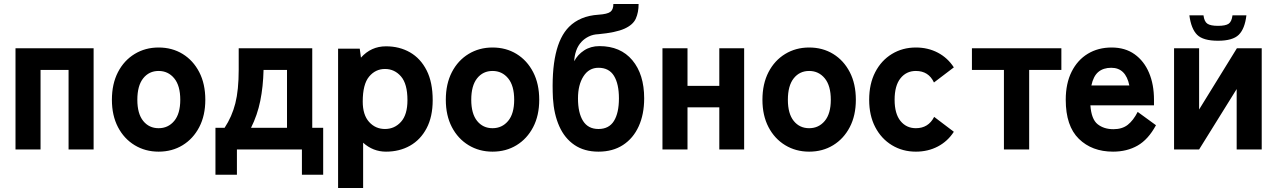

<svg xmlns="http://www.w3.org/2000/svg" viewBox="-20 -752 6427 966"><path d="M58 0V-509H451V0H325V-400H184V0Z M778 11Q711 11 657.5 -21.5Q604 -54 573.5 -112.5Q543 -171 543 -250Q543 -330 573.5 -389Q604 -448 657.5 -480.5Q711 -513 778 -513Q846 -513 899 -480.5Q952 -448 982.5 -389Q1013 -330 1013 -250Q1013 -171 982.5 -112.5Q952 -54 899 -21.5Q846 11 778 11ZM778 -107Q826 -107 856.5 -143.5Q887 -180 887 -250Q887 -321 856.5 -358Q826 -395 778 -395Q730 -395 700.5 -358Q671 -321 671 -250Q671 -180 700.5 -143.5Q730 -107 778 -107Z M1064 127V-109H1110Q1147 -165 1164 -232Q1181 -299 1181 -402V-509H1551V-109H1606V127H1499V0H1172V127ZM1243 -109H1424V-400H1306Q1304 -316 1289.5 -244.5Q1275 -173 1243 -109Z M1681 194V-507H1790L1796 -462Q1847 -519 1922 -519Q1990 -519 2043 -488.5Q2096 -458 2126.5 -398Q2157 -338 2157 -248Q2157 -165 2126.5 -107Q2096 -49 2043 -19Q1990 11 1922 11Q1857 11 1807 -34V194ZM1917 -103Q1965 -103 1997.5 -139Q2030 -175 2030 -248Q2030 -330 1997.5 -367.5Q1965 -405 1917 -405Q1869 -405 1837 -366.5Q1805 -328 1805 -241Q1805 -174 1837 -138.5Q1869 -103 1917 -103Z M2458 11Q2391 11 2337.5 -21.5Q2284 -54 2253.5 -112.5Q2223 -171 2223 -250Q2223 -330 2253.5 -389Q2284 -448 2337.5 -480.5Q2391 -513 2458 -513Q2526 -513 2579 -480.5Q2632 -448 2662.5 -389Q2693 -330 2693 -250Q2693 -171 2662.5 -112.5Q2632 -54 2579 -21.5Q2526 11 2458 11ZM2458 -107Q2506 -107 2536.5 -143.5Q2567 -180 2567 -250Q2567 -321 2536.5 -358Q2506 -395 2458 -395Q2410 -395 2380.5 -358Q2351 -321 2351 -250Q2351 -180 2380.5 -143.5Q2410 -107 2458 -107Z M2991 11Q2920 11 2870.5 -22.5Q2821 -56 2794 -116.5Q2767 -177 2762 -257Q2749 -523 2843 -617Q2898 -672 2991 -678Q3036 -681 3051 -692.5Q3066 -704 3066 -732H3193Q3193 -690 3179 -658.5Q3165 -627 3121.5 -607.5Q3078 -588 2991 -580Q2964 -579 2942.5 -568.5Q2921 -558 2906 -542Q2888 -523 2879 -497Q2870 -471 2869 -444Q2886 -477 2919 -498.5Q2952 -520 2996 -520Q3102 -520 3161.5 -449Q3221 -378 3221 -257Q3221 -177 3193.5 -116.5Q3166 -56 3114.5 -22.5Q3063 11 2991 11ZM2991 -103Q3044 -103 3069 -143.5Q3094 -184 3094 -257Q3094 -330 3069 -370.5Q3044 -411 2991 -411Q2943 -411 2915.5 -368Q2888 -325 2888 -257Q2888 -184 2913.5 -143.5Q2939 -103 2991 -103Z M3313 0V-509H3439V-320H3599V-509H3724V0H3599V-212H3439V0Z M4051 11Q3984 11 3930.5 -21.5Q3877 -54 3846.5 -112.5Q3816 -171 3816 -250Q3816 -330 3846.5 -389Q3877 -448 3930.5 -480.5Q3984 -513 4051 -513Q4119 -513 4172 -480.5Q4225 -448 4255.5 -389Q4286 -330 4286 -250Q4286 -171 4255.5 -112.5Q4225 -54 4172 -21.5Q4119 11 4051 11ZM4051 -107Q4099 -107 4129.5 -143.5Q4160 -180 4160 -250Q4160 -321 4129.5 -358Q4099 -395 4051 -395Q4003 -395 3973.5 -358Q3944 -321 3944 -250Q3944 -180 3973.5 -143.5Q4003 -107 4051 -107Z M4588 11Q4521 11 4467.5 -21.5Q4414 -54 4383.5 -112.5Q4353 -171 4353 -250Q4353 -330 4383.5 -389Q4414 -448 4467.5 -480.5Q4521 -513 4588 -513Q4649 -513 4698.5 -487Q4748 -461 4779 -413L4679 -337Q4652 -395 4588 -395Q4540 -395 4510.5 -358Q4481 -321 4481 -250Q4481 -180 4510.5 -143.5Q4540 -107 4588 -107Q4651 -107 4680 -164L4779 -89Q4748 -41 4698.5 -15Q4649 11 4588 11Z M5031 0V-400H4870V-509H5320V-400H5158V0Z M5580 11Q5474 11 5408 -53.5Q5342 -118 5342 -250Q5342 -332 5371.5 -391Q5401 -450 5453 -481.5Q5505 -513 5573 -513Q5641 -513 5688.5 -479Q5736 -445 5761 -386Q5786 -327 5786 -250V-222H5466Q5471 -152 5502.5 -127Q5534 -102 5582 -102Q5626 -102 5654 -124Q5682 -146 5704 -189L5796 -122Q5757 -50 5703.5 -19.5Q5650 11 5580 11ZM5471 -322H5662Q5644 -411 5571 -411Q5531 -411 5506 -390Q5481 -369 5471 -322Z M5887 0V-509H6013V-201L6203 -509H6328V0H6202V-304L6013 0ZM6108 -547Q6033 -547 6003 -577Q5973 -607 5964 -675H6035Q6039 -643 6055 -632.5Q6071 -622 6108 -622Q6146 -622 6161.5 -632.5Q6177 -643 6181 -675H6251Q6243 -607 6212.5 -577Q6182 -547 6108 -547Z"/></svg>

Font: Zen Kaku Gothic New Black
Style: Regular
Weight: 900
Designer: Yoshimichi Ohira
Foundry: Positype
Version: Version 1.001